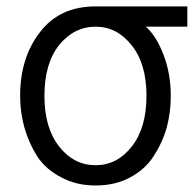

<svg xmlns="http://www.w3.org/2000/svg" viewBox="-20 -563 610 601"><path d="M43 -262.7Q43 -382.8 105.5 -462.9Q167 -543 279.3 -543Q375 -543 566.4 -543Q566.4 -527.3 566.4 -479.5Q534.2 -479.5 436.5 -479.5Q469.7 -450.2 492.2 -390.6Q514.6 -332 514.6 -262.7Q514.6 -211.9 502 -164.1Q488.3 -116.2 460.9 -74.2Q434.6 -33.2 387.7 -7.8Q340.8 17.6 279.3 17.6Q218.8 17.6 171.9 -7.8Q124 -32.2 96.7 -73.2Q70.3 -115.2 56.6 -163.1Q43 -210.9 43 -262.7ZM119.1 -262.7Q119.1 -163.1 165 -104.5Q210.9 -45.9 279.3 -45.9Q346.7 -45.9 392.6 -104.5Q438.5 -163.1 438.5 -262.7Q438.5 -364.3 391.6 -421.9Q345.7 -479.5 279.3 -479.5Q211.9 -479.5 165 -421.9Q119.1 -364.3 119.1 -262.7Z"/></svg>

Font: Gothic A1
Style: Regular
Weight: 400
Designer: HanYang I&C Co.,Ltd.
Version: Version 2.50